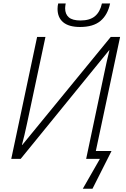

<svg xmlns="http://www.w3.org/2000/svg" viewBox="-20 -930 738 1124"><path d="M448.7 -772Q383.3 -772 350.1 -799.6Q316.9 -827.1 316.9 -878.4Q316.9 -885.7 317.9 -894.8Q318.8 -903.8 320.8 -909.7H364.7Q363.3 -901.9 362.3 -895Q361.3 -888.2 361.3 -881.8Q361.3 -847.2 382.8 -828.6Q404.3 -810.1 451.2 -810.1Q505.9 -810.1 535.9 -835.2Q565.9 -860.4 576.7 -909.7H624.5Q610.4 -842.8 568.1 -807.4Q525.9 -772 448.7 -772ZM464.8 174.8 564.9 0H484.4L590.8 -503.9Q598.1 -539.1 605.5 -572.5Q612.8 -606 620.6 -635.3L618.7 -635.7L101.1 0H45.9L197.3 -713.9H246.1L137.7 -204.6Q130.9 -172.4 123.3 -140.4Q115.7 -108.4 108.4 -81.5H110.4L628.4 -713.9H683.1L541 -45.9H632.8L521.5 174.8Z"/></svg>

Font: Open Sans Light
Style: Italic
Weight: 300
Italic angle: -12°
Designer: Monotype Design Team
Foundry: Monotype Imaging Inc.
Version: Version 3.003; ttfautohint (v1.8.4)